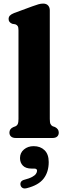

<svg xmlns="http://www.w3.org/2000/svg" viewBox="-20 -769 370 1070"><path d="M257.5 -711.5V-106Q257.5 -86 261.5 -77.8Q265.5 -69.5 273.5 -65.5L286.5 -61Q297 -55.5 302.2 -48Q307.5 -40.5 307.5 -30Q307.5 -16 298.5 -8Q289.5 0 272.5 0H68Q51 0 41.8 -8Q32.5 -16 32.5 -30Q32.5 -40.5 37.8 -48Q43 -55.5 54 -60.5L67 -65.5Q75.5 -69.5 79.2 -77.8Q83 -86 83 -106V-600.5Q83 -617 78.5 -623.8Q74 -630.5 65.5 -633.5L48 -636.5Q38.5 -640.5 33.2 -646.8Q28 -653 28 -663Q28 -674.5 35 -682Q42 -689.5 58 -696L159.5 -733.5Q181 -741.5 194.5 -745.2Q208 -749 220.5 -749Q238.5 -749 248 -738.5Q257.5 -728 257.5 -711.5ZM156 170.5Q123.5 170.5 107.5 154Q91.5 137.5 91.5 112Q91.5 82.5 113.5 64Q135.5 45.5 167.5 45.5Q205 45.5 228.2 68Q251.5 90.5 251.5 134Q251.5 189.5 223.2 226.2Q195 263 130 279.5Q115 283.5 106 278.5Q97 273.5 94.5 263Q92 252.5 97.2 244.2Q102.5 236 116.5 232.5Q143.5 225.5 158.8 217.2Q174 209 180.2 200Q186.5 191 186.5 182.5Q186.5 170.5 171 170.5Z"/></svg>

Font: Fraunces 28pt Soft Wonky
Style: Bold
Weight: 700
Version: Version 1.000;[b76b70a41]